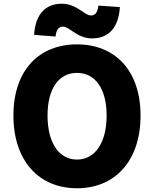

<svg xmlns="http://www.w3.org/2000/svg" viewBox="-20 -996 826 1030"><path d="M393 14C596 14 734 -132 734 -376C734 -619 596 -758 393 -758C190 -758 52 -620 52 -376C52 -132 190 14 393 14ZM393 -140C295 -140 235 -232 235 -376C235 -520 295 -605 393 -605C491 -605 552 -520 552 -376C552 -232 491 -140 393 -140ZM474 -790C554 -790 616 -838 623 -958L508 -966C503 -925 488 -913 468 -913C432 -913 393 -976 311 -976C231 -976 170 -927 163 -809L278 -800C282 -841 298 -853 318 -853C354 -853 393 -790 474 -790Z"/></svg>

Font: Noto Sans JP Black
Style: Regular
Weight: 900
Designer: Ryoko NISHIZUKA 西塚涼子 (kana, bopomofo & ideographs); Paul D. Hunt (Latin, Greek & Cyrillic); Sandoll Communications 산돌커뮤니
Foundry: Adobe
Version: Version 2.002;hotconv 1.0.116;makeotfexe 2.5.65601